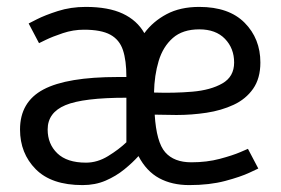

<svg xmlns="http://www.w3.org/2000/svg" viewBox="-20 -528 813 556"><path d="M557 -443Q509 -443 480.5 -418Q452 -393 439.5 -351.5Q427 -310 426 -260Q484 -258 537 -262.5Q590 -267 624 -286.5Q658 -306 658 -347Q658 -388 631.5 -415.5Q605 -443 557 -443ZM118 -153Q118 -111 146 -84Q174 -57 229 -57Q262 -57 293 -76Q324 -95 346 -116V-245Q221 -245 169.5 -223.5Q118 -202 118 -153ZM219 8Q129 8 83.5 -38Q38 -84 38 -153Q38 -233 106 -269Q174 -305 321 -305H346Q346 -353 336 -383Q326 -413 299.5 -427.5Q273 -442 223 -442Q192 -442 162 -432Q132 -422 112.5 -412.5Q93 -403 93 -403L63 -460Q63 -460 86.5 -472Q110 -484 147.5 -496Q185 -508 228 -508Q294 -508 335.5 -488.5Q377 -469 398 -432Q423 -466 462.5 -487Q502 -508 557 -508Q643 -508 688.5 -462Q734 -416 734 -347Q734 -301 713 -271Q692 -241 656.5 -224.5Q621 -208 578 -201.5Q535 -195 491 -195L428 -196Q433 -116 458.5 -87Q484 -58 534 -58Q579 -58 616.5 -68Q654 -78 676 -87.5Q698 -97 698 -97L728 -40Q728 -40 702.5 -28Q677 -16 632 -4Q587 8 528 8Q478 8 441 -12Q404 -32 381 -76Q364 -57 340 -37.5Q316 -18 286 -5Q256 8 219 8Z"/></svg>

Font: Epunda Sans
Style: Regular
Weight: 400
Designer: Simon Atzbach
Foundry: typofactur
Version: Version 2.204; ttfautohint (v1.8.4.7-5d5b)